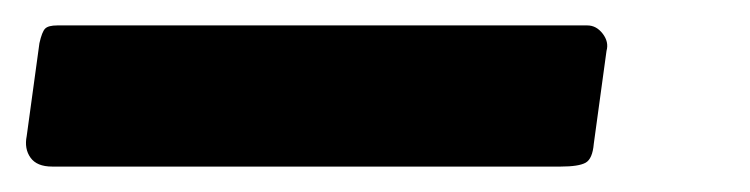

<svg xmlns="http://www.w3.org/2000/svg" viewBox="-26 12 590 151"><path d="M441 125Q440 137 434.5 140Q429 143 415 143H15Q3 143 -2 136Q-7 129 -5 119L5 46Q7 37 9.5 34.5Q12 32 19 32H436Q443 32 448 38.5Q453 45 451 52Z"/></svg>

Font: Libre Franklin
Style: Bold Italic
Weight: 700
Italic angle: -8°
Designer: Pablo Impallari, Rodrigo Fuenzalida, Nhung Nguyen
Foundry: Impallari Type
Version: Version 3.000